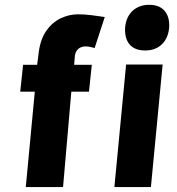

<svg xmlns="http://www.w3.org/2000/svg" viewBox="-20 -758 719 778"><path d="M62 -386.5 73.5 -495.5H130.5L135.5 -533.5Q141 -593 165.2 -629.5Q189.5 -666 224.2 -683Q259 -700 296 -700Q322 -700 350.8 -696.5Q379.5 -693 404.5 -689L363.5 -563.5Q354 -566 344.8 -568Q335.5 -570 325.5 -570Q315.5 -570 306.5 -565.8Q297.5 -561.5 291.5 -553.2Q285.5 -545 283.5 -532.5L280.5 -495.5H352L340.5 -386.5H269L235.5 0H84.5L121 -386.5ZM568.5 -553.5Q526 -553.5 505.2 -577.8Q484.5 -602 487 -646.5Q491 -690 517.5 -714.2Q544 -738.5 584.5 -738.5Q626 -738.5 647 -714Q668 -689.5 665.5 -646.5Q661.5 -602.5 635.5 -578Q609.5 -553.5 568.5 -553.5ZM443.5 0 491 -496.5H639L591.5 0Z"/></svg>

Font: Karla ExtraBold
Style: Italic
Weight: 800
Italic angle: -8°
Designer: Jonathan Pinhorn
Version: Version 2.004;gftools[0.9.33]